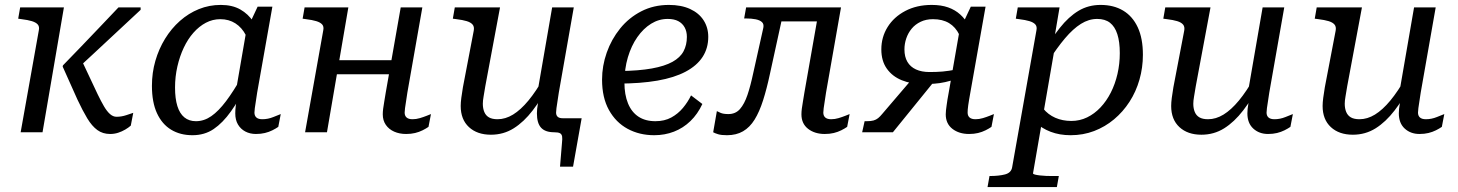

<svg xmlns="http://www.w3.org/2000/svg" viewBox="-20 -538 5930 781"><path d="M377 -155 313 -291 268 -235Q315 -277 362 -321Q409 -365 457 -409.5Q505 -454 552 -498V-508H462Q424 -468 386 -428Q348 -388 310.5 -349Q273 -310 236 -272L235 -267L295 -133Q316 -88 335 -56.5Q354 -25 376 -9Q398 7 428 7Q445 7 460.5 2Q476 -3 489.5 -11Q503 -19 512 -27L522 -79Q513 -76 493.5 -69.5Q474 -63 454 -63Q440 -63 427.5 -74Q415 -85 403 -105.5Q391 -126 377 -155ZM64 0H153L240 -508H62L54 -462L68 -460Q93 -457 109.5 -452Q126 -447 133.5 -438.5Q141 -430 138 -415Z M1041 -377 1000 -321Q996 -364 980 -395Q964 -426 937.5 -443Q911 -460 876 -460Q845 -460 817.5 -445.5Q790 -431 767 -405Q744 -379 727.5 -344Q711 -309 701.5 -267.5Q692 -226 692 -182Q692 -137 701.5 -106.5Q711 -76 730 -60.5Q749 -45 777 -45Q810 -45 839.5 -65.5Q869 -86 899.5 -126.5Q930 -167 964 -227L988 -199Q953 -132 919.5 -85Q886 -38 849 -13Q812 12 763 12Q713 12 676 -10.5Q639 -33 618.5 -77.5Q598 -122 598 -189Q598 -242 612 -290.5Q626 -339 651.5 -380.5Q677 -422 712 -453Q747 -484 789 -501Q831 -518 878 -518Q925 -518 957.5 -499.5Q990 -481 1010.5 -449.5Q1031 -418 1041 -377ZM1088 -511 1026 -161Q1023 -140 1020.5 -124.5Q1018 -109 1016.5 -98Q1015 -87 1015 -80Q1015 -67 1023 -60Q1031 -53 1047 -53Q1070 -53 1092 -62Q1114 -71 1122 -74L1112 -22Q1102 -15 1088 -8Q1074 -1 1057.5 3Q1041 7 1021 7Q997 7 978 -3Q959 -13 948 -31.5Q937 -50 937 -77Q937 -91 939 -107.5Q941 -124 946 -152L932 -124L984 -425L990 -430L1028 -511Z M1310 -236H1601L1611 -293H1320ZM1221 0H1310L1397 -508H1219L1211 -462L1225 -460Q1250 -457 1266.5 -452Q1283 -447 1290.5 -438.5Q1298 -430 1295 -415ZM1626 -80Q1626 -87 1627.5 -98Q1629 -109 1631.5 -124.5Q1634 -140 1637 -161L1698 -508H1610L1549 -161Q1546 -141 1543 -124.5Q1540 -108 1538.5 -95.5Q1537 -83 1537 -73Q1537 -48 1549.5 -30Q1562 -12 1583.5 -2.5Q1605 7 1632 7Q1652 7 1668.5 3Q1685 -1 1699 -8Q1713 -15 1723 -22L1733 -74Q1728 -72 1715.5 -67Q1703 -62 1688 -57.5Q1673 -53 1658 -53Q1642 -53 1634 -60Q1626 -67 1626 -80Z M1954 -187Q1950 -162 1947 -145Q1944 -128 1944 -116Q1944 -97 1950 -82.5Q1956 -68 1969 -60.5Q1982 -53 2004 -53Q2036 -53 2067 -72Q2098 -91 2129.5 -129Q2161 -167 2193 -224L2217 -199Q2183 -136 2147 -89Q2111 -42 2069.5 -16Q2028 10 1977 10Q1921 10 1887.5 -21Q1854 -52 1854 -107Q1854 -121 1856.5 -140Q1859 -159 1863 -183L1907 -413Q1910 -429 1902.5 -438Q1895 -447 1878.5 -452Q1862 -457 1837 -460L1822 -462L1830 -508H2014ZM2234 0Q2198 0 2181 -18.5Q2164 -37 2164 -77Q2164 -86 2165 -95.5Q2166 -105 2168 -116Q2170 -127 2173 -141L2163 -144L2226 -508H2314L2253 -161Q2250 -140 2247.5 -124.5Q2245 -109 2243.5 -98Q2242 -87 2242 -80Q2242 -69 2248.5 -63Q2255 -57 2269 -57H2346L2311 140H2258L2266 43Q2268 26 2266.5 17Q2265 8 2258 4Q2251 0 2234 0Z M2641 12Q2581 12 2533 -14Q2485 -40 2457 -90.5Q2429 -141 2429 -214Q2429 -270 2448 -324Q2467 -378 2502.5 -422Q2538 -466 2588.5 -492Q2639 -518 2701 -518Q2751 -518 2787 -501.5Q2823 -485 2842 -455.5Q2861 -426 2861 -388Q2861 -342 2838 -306.5Q2815 -271 2769 -246.5Q2723 -222 2654 -210Q2585 -198 2493 -198L2501 -249Q2579 -250 2631.5 -259.5Q2684 -269 2715.5 -286.5Q2747 -304 2760.5 -329.5Q2774 -355 2774 -388Q2774 -410 2765 -426.5Q2756 -443 2739 -452Q2722 -461 2696 -461Q2660 -461 2628.5 -441.5Q2597 -422 2572.5 -387Q2548 -352 2534 -305Q2520 -258 2520 -202Q2520 -153 2534.5 -117.5Q2549 -82 2577 -63.5Q2605 -45 2646 -45Q2683 -45 2710.5 -60Q2738 -75 2758 -99Q2778 -123 2791 -150L2837 -115Q2818 -74 2788.5 -45.5Q2759 -17 2721.5 -2.5Q2684 12 2641 12Z M3044 -241Q3033 -189 3020.5 -152Q3008 -115 2990 -94.5Q2972 -74 2943 -74Q2922 -74 2911 -79Q2900 -84 2896 -86L2881 0Q2888 4 2901 8Q2914 12 2937 12Q2975 12 3002.5 -4Q3030 -20 3049.5 -51.5Q3069 -83 3084 -130Q3099 -177 3112 -238L3171 -508H3015L3007 -463H3013Q3037 -463 3054 -459.5Q3071 -456 3079.5 -448Q3088 -440 3085 -425ZM3122 -451H3330L3342 -508H3132ZM3329 -80Q3329 -87 3330.5 -98Q3332 -109 3334.5 -124.5Q3337 -140 3340 -161L3401 -508H3313L3252 -161Q3249 -141 3246 -124.5Q3243 -108 3241.5 -95.5Q3240 -83 3240 -73Q3240 -35 3267 -14Q3294 7 3335 7Q3355 7 3371.5 3Q3388 -1 3402 -8Q3416 -15 3426 -22L3436 -74Q3431 -72 3418.5 -67Q3406 -62 3391 -57.5Q3376 -53 3361 -53Q3345 -53 3337 -60Q3329 -67 3329 -80Z M3699 -227 3784 -212 3612 0H3487L3497 -45H3506Q3523 -45 3533.5 -48Q3544 -51 3552 -57.5Q3560 -64 3569 -75ZM3942 -377 3901 -321Q3897 -366 3882 -397Q3867 -428 3840.5 -444Q3814 -460 3775 -460Q3747 -460 3725 -449.5Q3703 -439 3688.5 -421.5Q3674 -404 3666.5 -382Q3659 -360 3659 -337Q3659 -307 3671 -286.5Q3683 -266 3706 -255.5Q3729 -245 3761 -245Q3790 -245 3814 -247Q3838 -249 3874 -256L3870 -217Q3847 -209 3824.5 -204Q3802 -199 3779.5 -197.5Q3757 -196 3733 -196Q3687 -196 3648.5 -211.5Q3610 -227 3587.5 -258.5Q3565 -290 3565 -337Q3565 -387 3590.5 -428Q3616 -469 3662.5 -493.5Q3709 -518 3770 -518Q3808 -518 3836.5 -508Q3865 -498 3886 -479Q3907 -460 3920.5 -434.5Q3934 -409 3942 -377ZM3927 -161Q3924 -145 3922 -132.5Q3920 -120 3918.5 -110Q3917 -100 3916.5 -92.5Q3916 -85 3916 -80Q3916 -67 3924 -60Q3932 -53 3948 -53Q3963 -53 3978 -57.5Q3993 -62 4005.5 -67Q4018 -72 4023 -74L4013 -22Q4003 -15 3989 -8Q3975 -1 3958.5 3Q3942 7 3922 7Q3881 7 3854 -14Q3827 -35 3827 -73Q3827 -81 3828 -89.5Q3829 -98 3830.5 -109Q3832 -120 3834 -133Q3836 -146 3839 -161L3885 -425L3891 -430L3929 -511H3989Z M3997 223 4005 178H4006Q4043 178 4068 171.5Q4093 165 4097 143L4196 -415Q4199 -430 4191.5 -438.5Q4184 -447 4167.5 -452Q4151 -457 4126 -460L4112 -462L4120 -508H4290L4265 -360L4276 -376L4182 167Q4182 170 4189.5 172Q4197 174 4209 175.5Q4221 177 4234.5 177.5Q4248 178 4258 178H4287L4279 223ZM4144 -101 4195 -157Q4203 -122 4223 -97Q4243 -72 4272.5 -59Q4302 -46 4338 -46Q4372 -46 4402 -60.5Q4432 -75 4456.5 -101Q4481 -127 4498.5 -161.5Q4516 -196 4525.5 -237Q4535 -278 4535 -322Q4535 -368 4525 -399Q4515 -430 4495 -445.5Q4475 -461 4443 -461Q4409 -461 4377 -441Q4345 -421 4312 -382Q4279 -343 4242 -285L4217 -314Q4255 -379 4291 -424.5Q4327 -470 4367 -494Q4407 -518 4457 -518Q4510 -518 4548.5 -495Q4587 -472 4608 -427Q4629 -382 4629 -315Q4629 -263 4615 -214Q4601 -165 4574.5 -124Q4548 -83 4511.5 -52.5Q4475 -22 4430.5 -5Q4386 12 4335 12Q4290 12 4253.5 -2Q4217 -16 4190 -41.5Q4163 -67 4144 -101Z M4844 -187Q4840 -162 4837 -145Q4834 -128 4834 -116Q4834 -97 4840 -82.5Q4846 -68 4859 -60.5Q4872 -53 4894 -53Q4926 -53 4957 -72Q4988 -91 5019.5 -129Q5051 -167 5083 -224L5107 -199Q5073 -136 5037 -89Q5001 -42 4959.5 -16Q4918 10 4867 10Q4811 10 4777.5 -21Q4744 -52 4744 -107Q4744 -121 4746.5 -140Q4749 -159 4753 -183L4797 -413Q4800 -429 4792.5 -438Q4785 -447 4768.5 -452Q4752 -457 4727 -460L4712 -462L4720 -508H4904ZM5143 -161Q5140 -140 5137.5 -124.5Q5135 -109 5133.5 -98Q5132 -87 5132 -80Q5132 -67 5140 -60Q5148 -53 5164 -53Q5187 -53 5209 -62Q5231 -71 5239 -74L5229 -22Q5219 -15 5205 -8Q5191 -1 5174.5 3Q5158 7 5138 7Q5102 7 5078 -15Q5054 -37 5054 -77Q5054 -86 5055 -95.5Q5056 -105 5058 -116Q5060 -127 5063 -141L5053 -144L5116 -508H5204Z M5460 -187Q5456 -162 5453 -145Q5450 -128 5450 -116Q5450 -97 5456 -82.5Q5462 -68 5475 -60.5Q5488 -53 5510 -53Q5542 -53 5573 -72Q5604 -91 5635.5 -129Q5667 -167 5699 -224L5723 -199Q5689 -136 5653 -89Q5617 -42 5575.5 -16Q5534 10 5483 10Q5427 10 5393.5 -21Q5360 -52 5360 -107Q5360 -121 5362.5 -140Q5365 -159 5369 -183L5413 -413Q5416 -429 5408.5 -438Q5401 -447 5384.5 -452Q5368 -457 5343 -460L5328 -462L5336 -508H5520ZM5759 -161Q5756 -140 5753.5 -124.5Q5751 -109 5749.5 -98Q5748 -87 5748 -80Q5748 -67 5756 -60Q5764 -53 5780 -53Q5803 -53 5825 -62Q5847 -71 5855 -74L5845 -22Q5835 -15 5821 -8Q5807 -1 5790.5 3Q5774 7 5754 7Q5718 7 5694 -15Q5670 -37 5670 -77Q5670 -86 5671 -95.5Q5672 -105 5674 -116Q5676 -127 5679 -141L5669 -144L5732 -508H5820Z"/></svg>

Font: Roboto Serif 20pt
Style: Italic
Weight: 400
Italic angle: -10°
Designer: Greg Gazdowicz
Foundry: Commercial Type
Version: Version 1.008